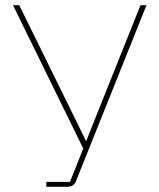

<svg xmlns="http://www.w3.org/2000/svg" viewBox="-20 -718 613 738"><path d="M158 -19H249L300 -147L30 -698H54L273 -253L310 -177H312L342 -253L520 -698H543L271 -19C265 -6 254 0 238 0H158Z"/></svg>

Font: Plexus Sans Thin
Style: Regular
Weight: 250
Version: Version 2.001;PS 002.001;hotconv 1.0.70;makeotf.lib2.5.58329